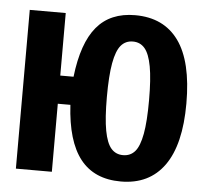

<svg xmlns="http://www.w3.org/2000/svg" viewBox="-52 -765 892 835"><g transform="rotate(5 394.0 -347.0)"><path d="M760 -347Q760 -167 694.5 -75.5Q629 16 505 16Q389 16 328 -61.5Q267 -139 258 -297H203V0H46V-693H203V-420H261Q278 -568 337.5 -639Q397 -710 505 -710Q630 -710 695 -620Q760 -530 760 -347ZM597 -347Q597 -440 587 -494Q577 -548 557 -571.5Q537 -595 505 -595Q473 -595 453 -571.5Q433 -548 423 -493Q413 -438 413 -344Q413 -252 423 -198.5Q433 -145 453 -122Q473 -99 505 -99Q537 -99 557 -122Q577 -145 587 -199.5Q597 -254 597 -347Z"/></g></svg>

Font: Fira Sans Extra Condensed
Style: Bold
Weight: 700
Width: 1
Designer: Carrois Corporate & Edenspiekermann AG
Foundry: Carrois Corporate GbR & Edenspiekermann AG
Version: Version 4.203